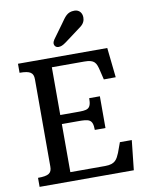

<svg xmlns="http://www.w3.org/2000/svg" viewBox="-103 -1053 855 1125"><g transform="rotate(-10 324.0 -490.5)"><path d="M39.6 0H600.1L619.1 -176.3H548.3L526.4 -116.2C511.2 -82 501 -53.7 439.5 -53.7H231.9V-339.8H326.7C392.6 -339.8 416 -337.4 416 -272.5H479.5V-461.4H416C416 -393.1 392.6 -393.6 326.7 -393.6H231.9V-677.7H425.3C486.8 -677.7 495.1 -656.7 506.3 -609.9L519.5 -554.7L590.3 -555.2L571.3 -732.4H40V-678.7C103.5 -678.7 122.1 -664.6 122.1 -625.5V-106C122.1 -66.9 103 -53.7 39.6 -53.7ZM291 -788.1C305.2 -788.1 316.4 -792 338.4 -808.1L436 -880.9C459 -897.9 464.4 -916.5 464.4 -934.1C464.4 -959 448.7 -981.4 419.4 -981.4C375 -981.4 361.3 -955.1 335 -918.5L274.9 -835.9C270.5 -830.1 266.1 -819.3 266.1 -813.5C266.1 -799.3 275.9 -788.1 291 -788.1Z"/></g></svg>

Font: Arbutus Slab
Style: Regular
Weight: 400
Designer: Karolina Lach
Foundry: Karolina Lach
Version: Version 1.001